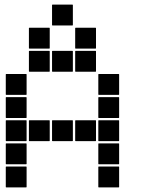

<svg xmlns="http://www.w3.org/2000/svg" viewBox="-20 -815 640 830"><path d="M207 -795H293Q295 -795 295 -793V-707Q295 -705 293 -705H207Q205 -705 205 -707V-793Q205 -795 207 -795ZM307 -695H393Q395 -695 395 -693V-607Q395 -605 393 -605H307Q305 -605 305 -607V-693Q305 -695 307 -695ZM107 -695H193Q195 -695 195 -693V-607Q195 -605 193 -605H107Q105 -605 105 -607V-693Q105 -695 107 -695ZM307 -595H393Q395 -595 395 -593V-507Q395 -505 393 -505H307Q305 -505 305 -507V-593Q305 -595 307 -595ZM207 -595H293Q295 -595 295 -593V-507Q295 -505 293 -505H207Q205 -505 205 -507V-593Q205 -595 207 -595ZM107 -595H193Q195 -595 195 -593V-507Q195 -505 193 -505H107Q105 -505 105 -507V-593Q105 -595 107 -595ZM407 -495H493Q495 -495 495 -493V-407Q495 -405 493 -405H407Q405 -405 405 -407V-493Q405 -495 407 -495ZM7 -495H93Q95 -495 95 -493V-407Q95 -405 93 -405H7Q5 -405 5 -407V-493Q5 -495 7 -495ZM407 -395H493Q495 -395 495 -393V-307Q495 -305 493 -305H407Q405 -305 405 -307V-393Q405 -395 407 -395ZM7 -395H93Q95 -395 95 -393V-307Q95 -305 93 -305H7Q5 -305 5 -307V-393Q5 -395 7 -395ZM407 -295H493Q495 -295 495 -293V-207Q495 -205 493 -205H407Q405 -205 405 -207V-293Q405 -295 407 -295ZM307 -295H393Q395 -295 395 -293V-207Q395 -205 393 -205H307Q305 -205 305 -207V-293Q305 -295 307 -295ZM207 -295H293Q295 -295 295 -293V-207Q295 -205 293 -205H207Q205 -205 205 -207V-293Q205 -295 207 -295ZM107 -295H193Q195 -295 195 -293V-207Q195 -205 193 -205H107Q105 -205 105 -207V-293Q105 -295 107 -295ZM7 -295H93Q95 -295 95 -293V-207Q95 -205 93 -205H7Q5 -205 5 -207V-293Q5 -295 7 -295ZM407 -195H493Q495 -195 495 -193V-107Q495 -105 493 -105H407Q405 -105 405 -107V-193Q405 -195 407 -195ZM7 -195H93Q95 -195 95 -193V-107Q95 -105 93 -105H7Q5 -105 5 -107V-193Q5 -195 7 -195ZM407 -95H493Q495 -95 495 -93V-7Q495 -5 493 -5H407Q405 -5 405 -7V-93Q405 -95 407 -95ZM7 -95H93Q95 -95 95 -93V-7Q95 -5 93 -5H7Q5 -5 5 -7V-93Q5 -95 7 -95Z"/></svg>

Font: Pixel Panel Black
Style: Regular
Weight: 900
Monospace: yes
Designer: Óliver Lalan
Foundry: Óliver Lalan
Version: Version 1.000; ttfautohint (v1.8.4.7-5d5b-dirty);gftools[0.9